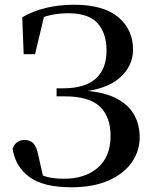

<svg xmlns="http://www.w3.org/2000/svg" viewBox="-20 -773 648 811"><path d="M281 18Q163 18 104 -25.5Q45 -69 33 -145Q40 -164 53.5 -173Q67 -182 83 -182Q107 -182 121 -167.5Q135 -153 142 -116L164 -19L123 -52Q152 -32 181.5 -25Q211 -18 251 -18Q339 -18 393 -64.5Q447 -111 447 -199Q447 -280 401.5 -323Q356 -366 254 -366H219V-400H247Q338 -400 384 -440.5Q430 -481 430 -560Q430 -632 392.5 -674.5Q355 -717 269 -717Q228 -717 192.5 -709Q157 -701 123 -682V-707L170 -720L128 -544H80L74 -700Q118 -726 173.5 -739.5Q229 -753 293 -753Q417 -753 479.5 -700.5Q542 -648 542 -563Q542 -495 486.5 -445Q431 -395 314 -384V-391Q408 -388 464 -361Q520 -334 545 -291Q570 -248 570 -193Q570 -135 536.5 -87Q503 -39 438.5 -10.5Q374 18 281 18Z"/></svg>

Font: Noto Serif KR SemiBold
Style: Regular
Weight: 600
Designer: Ryoko NISHIZUKA 西塚涼子 (kana & ideographs); Frank Grießhammer (Latin, Greek & Cyrillic); Wenlong ZHANG 张文龙 (bopomofo); San
Foundry: Adobe
Version: Version 2.003-H1;hotconv 1.1.1;makeotfexe 2.6.0